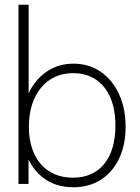

<svg xmlns="http://www.w3.org/2000/svg" viewBox="-20 -777 593 811"><path d="M290 14Q211 14 156.8 -30.5Q102.5 -75 80.5 -157.5L100.5 -170.5V0H58V-757H101V-313.5L80.5 -326Q95.5 -383.5 125.2 -424Q155 -464.5 197 -486.2Q239 -508 290.5 -508Q355.5 -508 405 -474Q454.5 -440 482.5 -380Q510.5 -320 510.5 -241Q510.5 -164.5 483 -107Q455.5 -49.5 406 -17.8Q356.5 14 290 14ZM288 -26.5Q330.5 -26.5 363.8 -41.2Q397 -56 420.2 -84.5Q443.5 -113 455.5 -153.8Q467.5 -194.5 467.5 -246Q467.5 -315.5 446 -365Q424.5 -414.5 384.5 -441.2Q344.5 -468 288.5 -468Q246.5 -468 212 -452Q177.5 -436 153 -406.2Q128.5 -376.5 115.2 -334.8Q102 -293 102 -241Q102 -191.5 115 -151.8Q128 -112 152.2 -84Q176.5 -56 210.8 -41.2Q245 -26.5 288 -26.5Z"/></svg>

Font: Russolo 10pt ExtraLight
Style: Regular
Weight: 200
Designer: Micah Stupak-Hahn
Version: Version 1.000